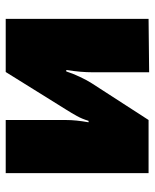

<svg xmlns="http://www.w3.org/2000/svg" viewBox="45 -585 542 672"><g transform="rotate(-90 316.0 -249.0)"><path d="M586 -500V0L399 2V-194Q399 -217 401 -239.5Q403 -262 407 -288H402Q395 -266 383 -240.5Q371 -215 360 -198L232 0H46V-500H232V-291Q232 -271 230 -252Q228 -233 224 -210H229Q236 -233 246 -251Q256 -269 268 -288L400 -500Z"/></g></svg>

Font: Exo 2 Black
Style: Regular
Weight: 900
Designer: Natanael Gama
Foundry: Natanael Gama
Version: Version 2.010